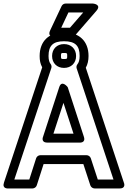

<svg xmlns="http://www.w3.org/2000/svg" viewBox="-33 -1035 720 1080"><path d="M327 -803C389.9 -803 415 -778.5 415 -720C415 -696.9 409.8 -682.5 402.7 -673.8C397.2 -667.2 395.7 -657.9 398.3 -650.1L605.4 -25H517.1L477.8 -144.8C474.3 -155.4 463.6 -162 454 -162H194C182.9 -162 173.2 -154 170.2 -144.6L131.8 -25H47.6L255.7 -652.1C258.4 -660.2 256.5 -669.4 251.4 -675.7C245 -683.7 240 -697.4 240 -720C240 -778.4 265.5 -803 327 -803ZM327 -853C243.3 -853 190 -804.1 190 -720C190 -696 193.5 -676 204.4 -656.3L-10.7 -7.9C-22.8 28.4 13 25 13 25H150C159.8 25 170.4 18.2 173.8 7.6L212.2 -112H435.9L475.2 7.8C478.3 16.9 487.9 25 499 25H640C678.2 25 663.7 -7.9 663.7 -7.9L449.6 -654.1C460.1 -672.6 465 -695.1 465 -720C465 -804.4 411.7 -853 327 -853ZM233 -233H415C415 -233 450.6 -229.6 438.8 -265.8L347.8 -544.8C347.8 -544.8 314.5 -588.5 300.2 -544.8L209.2 -265.8C209.2 -265.8 195 -233 233 -233ZM267.5 -283 324 -456.4 380.5 -283ZM395 -720C395 -760.2 366.9 -787 327 -787C287.2 -787 260 -759.8 260 -720C260 -680.2 287.2 -653 327 -653C366.9 -653 395 -679.8 395 -720ZM345 -720C345 -704.2 344.4 -703 327 -703C310.8 -703 310 -703.8 310 -720C310 -736.2 310.8 -737 327 -737C344.4 -737 345 -735.8 345 -720ZM360.6 -879H311.4L351.9 -965H435.2ZM372 -829C378.7 -829 386.1 -832.1 390.9 -837.6L508.9 -973.6C541.3 -1010.9 490 -1015 490 -1015H336C326.4 -1015 317.5 -1009.3 313.4 -1000.6L249.4 -864.6C230.8 -825.2 272 -829 272 -829Z"/></svg>

Font: Fog Sans
Style: Outline
Weight: 700
Foundry: Intel Corporation
Version: Version 1.00